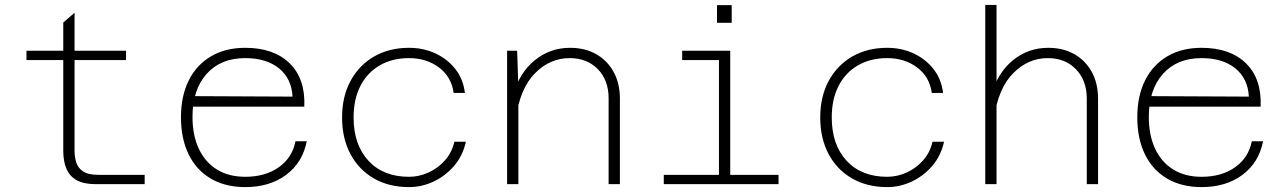

<svg xmlns="http://www.w3.org/2000/svg" viewBox="-20 -751 5240 783"><path d="M370 0Q323 0 294 -15.5Q265 -31 251.5 -61.5Q238 -92 238 -136V-659L284 -699V-136Q284 -113 290.5 -90Q297 -67 318 -52.5Q339 -38 381 -38H570V0ZM88 -506V-544H494V-506Z M980 12Q899 12 840 -22.5Q781 -57 749.5 -121Q718 -185 718 -273Q718 -359 749.5 -422.5Q781 -486 840 -521Q899 -556 980 -556Q1097 -556 1161.5 -492.5Q1226 -429 1221 -316H755V-359L1173 -357Q1169 -431 1117.5 -472.5Q1066 -514 980 -514Q880 -514 822.5 -449.5Q765 -385 765 -274Q765 -199 791 -144Q817 -89 865 -59.5Q913 -30 980 -30Q1062 -30 1117 -69Q1172 -108 1185 -175H1231Q1214 -88 1147 -38Q1080 12 980 12Z M1648 12Q1566 12 1504.5 -23.5Q1443 -59 1409 -123Q1375 -187 1375 -272Q1375 -357 1409.5 -421Q1444 -485 1505.5 -520.5Q1567 -556 1648 -556Q1706 -556 1755 -533.5Q1804 -511 1836.5 -470Q1869 -429 1876 -372H1830Q1821 -438 1770 -476Q1719 -514 1648 -514Q1579 -514 1528 -484Q1477 -454 1449.5 -400Q1422 -346 1422 -272Q1422 -161 1482.5 -95.5Q1543 -30 1648 -30Q1689 -30 1727.5 -47.5Q1766 -65 1794.5 -97Q1823 -129 1833 -173H1880Q1867 -115 1831.5 -74Q1796 -33 1748 -10.5Q1700 12 1648 12Z M2462 0V-350Q2462 -424 2418 -469Q2374 -514 2303 -514Q2223 -514 2162 -452.5Q2101 -391 2084 -270L2073 -364Q2098 -454 2160.5 -505Q2223 -556 2305 -556Q2366 -556 2411.5 -530Q2457 -504 2482.5 -457.5Q2508 -411 2508 -349V0ZM2048 0V-544H2089L2094 -395V0Z M2912 0V-544H2958V0ZM2687 0V-38H3155V0ZM2762 -506V-544H2935V-506ZM2904 -658V-730H2964V-658Z M3598 12Q3516 12 3454.5 -23.5Q3393 -59 3359 -123Q3325 -187 3325 -272Q3325 -357 3359.5 -421Q3394 -485 3455.5 -520.5Q3517 -556 3598 -556Q3656 -556 3705 -533.5Q3754 -511 3786.5 -470Q3819 -429 3826 -372H3780Q3771 -438 3720 -476Q3669 -514 3598 -514Q3529 -514 3478 -484Q3427 -454 3399.5 -400Q3372 -346 3372 -272Q3372 -161 3432.5 -95.5Q3493 -30 3598 -30Q3639 -30 3677.5 -47.5Q3716 -65 3744.5 -97Q3773 -129 3783 -173H3830Q3817 -115 3781.5 -74Q3746 -33 3698 -10.5Q3650 12 3598 12Z M4412 0V-349Q4412 -423 4368 -468.5Q4324 -514 4253 -514Q4173 -514 4112 -452.5Q4051 -391 4034 -270L4023 -363Q4048 -454 4110.5 -505Q4173 -556 4255 -556Q4316 -556 4361.5 -530Q4407 -504 4432.5 -457.5Q4458 -411 4458 -348V0ZM3998 0V-731H4044V0Z M4880 12Q4799 12 4740 -22.5Q4681 -57 4649.5 -121Q4618 -185 4618 -273Q4618 -359 4649.5 -422.5Q4681 -486 4740 -521Q4799 -556 4880 -556Q4997 -556 5061.5 -492.5Q5126 -429 5121 -316H4655V-359L5073 -357Q5069 -431 5017.5 -472.5Q4966 -514 4880 -514Q4780 -514 4722.5 -449.5Q4665 -385 4665 -274Q4665 -199 4691 -144Q4717 -89 4765 -59.5Q4813 -30 4880 -30Q4962 -30 5017 -69Q5072 -108 5085 -175H5131Q5114 -88 5047 -38Q4980 12 4880 12Z"/></svg>

Font: Azeret Mono Thin
Style: Regular
Weight: 100
Designer: Martin Vácha
Foundry: Displaay
Version: Version 1.002